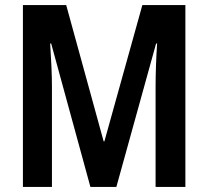

<svg xmlns="http://www.w3.org/2000/svg" viewBox="-20 -734 818 754"><path d="M335 0 181 -563H177Q180 -519 182 -473Q184 -427 184 -392V0H70V-714H240L387 -179H390L539 -714H708V0H591V-394Q591 -429 592.5 -474.5Q594 -520 597 -563H593L437 0Z"/></svg>

Font: Avrile Sans Condensed SemiBold
Style: Regular
Weight: 600
Width: 3
Designer: Monotype Design Team
Foundry: Monotype Imaging Inc.
Version: Version 2.001;September 10, 2019;FontCreator 11.5.0.2425 64-